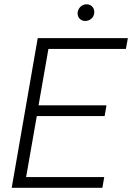

<svg xmlns="http://www.w3.org/2000/svg" viewBox="-20 -892 627 912"><path d="M477.1 -340.8H154.8L104 -50.8H475.1L466.3 0H35.6L159.2 -710.9H587.4L578.1 -659.7H210L163.1 -391.6H485.8ZM348.6 -831.5Q350.1 -847.7 361.8 -859.4Q373.5 -871.1 390.1 -871.6Q407.2 -872.1 418.2 -860.4Q429.2 -848.6 427.7 -831.5Q426.8 -814.9 414.6 -804Q402.3 -793 386.2 -792.5Q369.1 -792 358.4 -803.2Q347.7 -814.5 348.6 -831.5Z"/></svg>

Font: RobotoInd Light
Style: Italic
Weight: 300
Italic angle: -12°
Designer: Google
Version: Version 2.001151; 2014